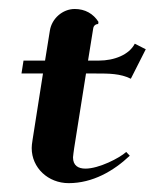

<svg xmlns="http://www.w3.org/2000/svg" viewBox="-20 -411 351 436"><path d="M77.6 -244.1 54 -93.8C52.5 -85 52 -79.1 52 -74.7C52 -29.8 89.4 4.9 136 4.9C190.2 4.9 237.8 -22.5 274.7 -57.4L266.6 -65.9C251.2 -52 204.6 -28.1 174.1 -28.1C157.7 -28.1 145.8 -34.9 145.8 -53.7C145.8 -56.4 147.5 -67.6 148.4 -74.5L175.3 -244.1H197.8C227.1 -244.1 253.2 -244.1 277.1 -232.2L311 -299.1L286.1 -311.8C273.2 -286.6 239.5 -273.4 204.3 -273.4H179.9L191.7 -346.7C192.6 -352.5 197 -356.4 202.9 -356.4L203.6 -361.3C191.9 -379.9 173.1 -390.6 149.7 -390.6C122.3 -390.6 97.7 -369.1 93.3 -341.8L82.3 -273.4H33.4L28.8 -244.1Z"/></svg>

Font: RisaltypS01
Style: Medium
Weight: 500
Italic angle: -9°
Designer: gluk
Foundry: gluk
Version: Version 0.24